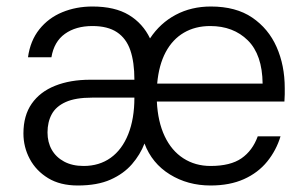

<svg xmlns="http://www.w3.org/2000/svg" viewBox="-20 -558 943 590"><path d="M219 12Q165 12 128 -10.5Q91 -33 71.5 -69.5Q52 -106 52 -148Q52 -203 77.5 -239.5Q103 -276 149.5 -294.5Q196 -313 257 -313H393Q393 -367 380.5 -403.5Q368 -440 339.5 -459Q311 -478 264 -478Q213 -478 179.5 -454Q146 -430 138 -382H66Q73 -433 101 -468Q129 -503 171.5 -520.5Q214 -538 264 -538Q333 -538 376 -512Q419 -486 441 -440Q472 -487 520 -512.5Q568 -538 628 -538Q705 -538 755 -504Q805 -470 830 -413.5Q855 -357 855 -287Q855 -278 855 -268.5Q855 -259 854 -246H462Q465 -184 486 -139.5Q507 -95 543.5 -71.5Q580 -48 627 -48Q688 -48 722 -71.5Q756 -95 772 -139H842Q829 -96 801 -61.5Q773 -27 729.5 -7.5Q686 12 627 12Q557 12 502 -22Q447 -56 424 -117Q411 -83 385.5 -53.5Q360 -24 319.5 -6Q279 12 219 12ZM237 -48Q285 -48 320 -73Q355 -98 374 -145.5Q393 -193 393 -258H263Q212 -258 182 -244.5Q152 -231 139 -207Q126 -183 126 -151Q126 -121 139 -98Q152 -75 177 -61.5Q202 -48 237 -48ZM463 -301H787Q786 -390 741.5 -434Q697 -478 626 -478Q580 -478 545 -457.5Q510 -437 489 -397.5Q468 -358 463 -301Z"/></svg>

Font: DM Sans 9pt Light
Style: Regular
Weight: 300
Version: Version 4.004;gftools[0.9.30]